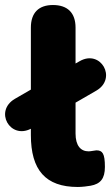

<svg xmlns="http://www.w3.org/2000/svg" viewBox="-71 -734 442 765"><path d="M239 11C256 11 279 8 290 6C329 -1 347 -22 347 -69C347 -123 337 -135 313 -135C302 -134 291 -131 282 -131C251 -131 230 -153 230 -202V-325L313 -373C397 -422 330 -539 246 -490L230 -481V-624C230 -683 198 -714 140 -714C83 -714 52 -683 52 -624V-377L-12 -340C-95 -291 -31 -178 52 -221V-196C52 -57 110 11 239 11Z"/></svg>

Font: Nunito Black
Style: Regular
Weight: 900
Designer: Vernon Adams
Foundry: Vernon Adams
Version: Version 3.602